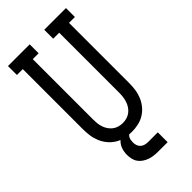

<svg xmlns="http://www.w3.org/2000/svg" viewBox="-281 -805 1063 1063"><g transform="rotate(-45 250.0 -273.5)"><path d="M250 8Q224 8 198.5 2.5Q173 -3 151 -16.5Q129 -30 112.5 -50Q96 -70 86 -94Q76 -118 72.5 -143.5Q69 -169 69 -195V-665H23V-735H193V-665H147V-195Q147 -179 148.5 -163Q150 -147 155 -132Q160 -117 169 -103.5Q178 -90 190.5 -80.5Q203 -71 218.5 -66.5Q234 -62 250 -62Q266 -62 281.5 -66.5Q297 -71 309.5 -80.5Q322 -90 331 -103.5Q340 -117 345 -132Q350 -147 352 -163Q354 -179 354 -195V-665H307V-735H477V-665H431V-195Q431 -169 427.5 -143.5Q424 -118 414 -94Q404 -70 387.5 -50Q371 -30 349 -16.5Q327 -3 301.5 2.5Q276 8 250 8ZM275 188Q259 188 242.5 186Q226 184 210.5 178.5Q195 173 181 163.5Q167 154 157.5 140.5Q148 127 144.5 110.5Q141 94 141 78Q141 56 148 35Q155 14 170.5 -1.5Q186 -17 207 -23.5Q228 -30 250 -30V0Q241 0 233 5Q225 10 220.5 18Q216 26 214.5 35.5Q213 45 213 54Q213 66 217 77.5Q221 89 230 97Q239 105 251 108Q263 111 275 111H350V188Z"/></g></svg>

Font: Iosevka Slab
Style: Regular
Weight: 400
Monospace: yes
Designer: Belleve Invis
Foundry: Belleve Invis
Version: Version 11.2.4; ttfautohint (v1.8.3)